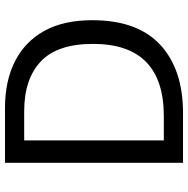

<svg xmlns="http://www.w3.org/2000/svg" viewBox="-12 -742 754 770"><g transform="rotate(-90 365.0 -357.0)"><path d="M669 -364Q669 -183 570.5 -91.5Q472 0 296 0H97V-714H317Q425 -714 504 -674Q583 -634 626 -556.5Q669 -479 669 -364ZM574 -361Q574 -504 503.5 -570.5Q433 -637 304 -637H187V-77H284Q574 -77 574 -361Z"/></g></svg>

Font: Noto Sans Indic Siyaq Numbers
Style: Regular
Weight: 400
Designer: Monotype Design Team
Foundry: Monotype Imaging Inc.
Version: Version 2.002; ttfautohint (v1.8.4.7-5d5b)